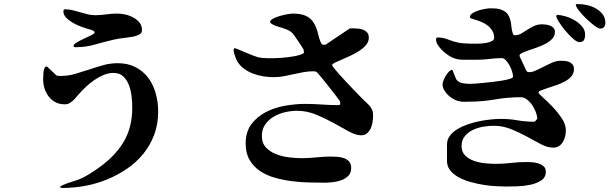

<svg xmlns="http://www.w3.org/2000/svg" viewBox="-20 -854 3040 948"><path d="M343 -626Q343 -635 359 -644.5Q375 -654 394.5 -663Q414 -672 430.5 -680Q447 -688 447 -693Q447 -699 441 -702Q434 -706 426.5 -708Q419 -710 411 -712Q398 -716 378 -723.5Q358 -731 339 -742Q320 -753 306.5 -767Q293 -781 293 -798Q293 -808 302 -808Q321 -808 339.5 -803.5Q358 -799 376 -793.5Q394 -788 412.5 -783.5Q431 -779 450 -779Q478 -779 504.5 -783Q531 -787 559 -787Q577 -787 598 -782.5Q619 -778 637.5 -768Q656 -758 668.5 -743Q681 -728 681 -706Q681 -695 676 -690Q671 -685 662 -681Q652 -676 636.5 -673Q621 -670 603.5 -668Q586 -666 569 -663.5Q552 -661 540 -658Q494 -647 448.5 -634Q403 -621 355 -621Q353 -621 348 -621.5Q343 -622 343 -626ZM214 -524 257 -483Q260 -480 267 -479.5Q274 -479 279 -479Q316 -479 350.5 -489Q385 -499 419.5 -510.5Q454 -522 489 -532Q524 -542 561 -542Q612 -542 650 -522Q688 -502 712.5 -469Q737 -436 749 -392.5Q761 -349 761 -303Q761 -241 741.5 -189Q722 -137 688 -95Q654 -53 608 -21.5Q562 10 510 31.5Q458 53 401.5 63.5Q345 74 290 74Q286 74 282.5 73.5Q279 73 276 70Q280 64 292 59Q304 54 318 49Q332 44 345.5 40Q359 36 367 33Q395 22 421 5.5Q447 -11 471 -28Q549 -84 591 -154.5Q633 -225 633 -323Q633 -346 630 -375.5Q627 -405 617.5 -431.5Q608 -458 589.5 -476Q571 -494 540 -494Q516 -494 492 -484Q468 -474 446 -459Q424 -444 404.5 -425.5Q385 -407 370 -390Q360 -379 350 -367Q340 -355 327 -347Q319 -342 313 -340.5Q307 -339 299 -339Q273 -339 253.5 -349.5Q234 -360 220.5 -377.5Q207 -395 200 -417Q193 -439 193 -463Q193 -477 194.5 -496Q196 -515 206 -526Z M1313 -745Q1315 -755 1329.5 -762.5Q1344 -770 1363 -775.5Q1382 -781 1400 -784Q1418 -787 1427 -787Q1478 -787 1506 -766.5Q1534 -746 1548 -697Q1549 -693 1551.5 -682.5Q1554 -672 1557.5 -661Q1561 -650 1565.5 -641.5Q1570 -633 1575 -633Q1579 -633 1582.5 -633Q1586 -633 1590 -635L1706 -713Q1708 -714 1716 -714Q1724 -714 1726 -714Q1738 -714 1751.5 -712.5Q1765 -711 1776 -706Q1787 -701 1794 -692Q1801 -683 1801 -667Q1801 -648 1787.5 -632Q1774 -616 1754 -603Q1734 -590 1710.5 -579Q1687 -568 1667 -559.5Q1647 -551 1633.5 -544.5Q1620 -538 1620 -533Q1620 -529 1630 -516.5Q1640 -504 1656 -486Q1672 -468 1691 -448Q1710 -428 1727.5 -409.5Q1745 -391 1759 -377Q1773 -363 1778 -358Q1787 -349 1797 -340Q1807 -331 1813 -320Q1819 -309 1820.5 -302Q1822 -295 1822 -283Q1822 -269 1819.5 -252Q1817 -235 1810.5 -220.5Q1804 -206 1792.5 -196Q1781 -186 1763 -186Q1737 -186 1702.5 -205Q1668 -224 1627.5 -246.5Q1587 -269 1541 -288Q1495 -307 1446 -307Q1418 -307 1387.5 -300Q1357 -293 1331.5 -278Q1306 -263 1289.5 -239.5Q1273 -216 1273 -183Q1273 -147 1293.5 -125.5Q1314 -104 1344 -92.5Q1374 -81 1408 -77Q1442 -73 1469 -73Q1506 -73 1542.5 -77Q1579 -81 1616 -81Q1631 -81 1648 -79.5Q1665 -78 1680 -72.5Q1695 -67 1704.5 -55.5Q1714 -44 1714 -24Q1714 0 1700 14Q1686 28 1666 35.5Q1646 43 1623.5 45.5Q1601 48 1583 48Q1549 48 1506.5 47Q1464 46 1421 40.5Q1378 35 1337 23.5Q1296 12 1264 -9.5Q1232 -31 1212.5 -64Q1193 -97 1193 -145Q1193 -203 1221 -240.5Q1249 -278 1292.5 -300.5Q1336 -323 1387.5 -332Q1439 -341 1486 -341Q1528 -341 1568.5 -338Q1609 -335 1651 -335Q1660 -335 1660 -342.5Q1660 -350 1658 -355Q1657 -356 1649 -367.5Q1641 -379 1628.5 -394.5Q1616 -410 1601.5 -428.5Q1587 -447 1574.5 -462.5Q1562 -478 1553 -488Q1544 -498 1543 -499Q1539 -501 1535.5 -501.5Q1532 -502 1527 -502Q1502 -502 1477.5 -497.5Q1453 -493 1429 -487.5Q1405 -482 1380.5 -477.5Q1356 -473 1331 -473Q1307 -473 1281 -477Q1255 -481 1231 -490Q1207 -499 1186.5 -513.5Q1166 -528 1152 -550Q1150 -553 1145.5 -563.5Q1141 -574 1137.5 -586Q1134 -598 1133.5 -607Q1133 -616 1141 -616Q1143 -616 1158 -609.5Q1173 -603 1192 -595Q1211 -587 1229 -580Q1247 -573 1255 -571Q1272 -567 1304 -566.5Q1336 -566 1370 -568.5Q1404 -571 1434 -576.5Q1464 -582 1479 -591Q1481 -595 1480.5 -600Q1480 -605 1479 -609Q1479 -610 1471.5 -622Q1464 -634 1454.5 -647.5Q1445 -661 1437 -673Q1429 -685 1427 -687Q1415 -700 1401 -706Q1387 -712 1372.5 -716.5Q1358 -721 1343.5 -725.5Q1329 -730 1316 -740L1313 -745Z M2944 -713Q2934 -713 2914 -728Q2894 -743 2873.5 -763Q2853 -783 2838 -802.5Q2823 -822 2823 -831Q2823 -833 2827 -833.5Q2831 -834 2833 -834Q2854 -834 2877.5 -829Q2901 -824 2921.5 -812.5Q2942 -801 2955.5 -783.5Q2969 -766 2969 -741Q2969 -729 2963 -721Q2957 -713 2944 -713ZM2622 -255 2631 -265 2633 -270Q2632 -284 2625 -302Q2618 -320 2607 -336Q2596 -352 2581.5 -363Q2567 -374 2551 -374Q2487 -374 2424 -363Q2361 -352 2297 -352Q2286 -352 2275 -351.5Q2264 -351 2253 -353Q2239 -355 2223.5 -362.5Q2208 -370 2195 -382Q2182 -394 2173.5 -408.5Q2165 -423 2165 -438Q2165 -444 2169.5 -456Q2174 -468 2181 -480Q2188 -492 2196.5 -500.5Q2205 -509 2212 -509Q2214 -509 2216.5 -502.5Q2219 -496 2222.5 -487Q2226 -478 2229.5 -469.5Q2233 -461 2236 -458Q2247 -446 2265.5 -443Q2284 -440 2300 -440Q2307 -440 2325 -441Q2343 -442 2365 -444.5Q2387 -447 2411 -449.5Q2435 -452 2456 -455.5Q2477 -459 2492 -463Q2507 -467 2511 -471Q2513 -473 2513 -477Q2513 -486 2508.5 -501Q2504 -516 2496 -530.5Q2488 -545 2478 -556Q2468 -567 2458 -567Q2427 -567 2397 -563Q2367 -559 2336 -559H2266Q2235 -559 2209 -572Q2199 -577 2186 -586.5Q2173 -596 2161 -608Q2149 -620 2141 -633.5Q2133 -647 2133 -659Q2133 -669 2142 -669Q2167 -669 2192 -659Q2217 -649 2241 -644Q2248 -642 2264 -640.5Q2280 -639 2299.5 -638.5Q2319 -638 2340.5 -638.5Q2362 -639 2379.5 -642Q2397 -645 2408.5 -651Q2420 -657 2420 -667Q2420 -687 2410.5 -702.5Q2401 -718 2386.5 -729Q2372 -740 2354 -747Q2336 -754 2319 -759Q2315 -760 2307.5 -762.5Q2300 -765 2300 -770Q2300 -780 2312.5 -788.5Q2325 -797 2341.5 -802Q2358 -807 2375 -810Q2392 -813 2400 -813Q2415 -813 2429.5 -812Q2444 -811 2458 -805Q2479 -796 2487.5 -783Q2496 -770 2500 -755Q2504 -740 2505 -723Q2506 -706 2512 -689Q2514 -685 2515.5 -682.5Q2517 -680 2522 -680Q2539 -680 2553.5 -688.5Q2568 -697 2583.5 -707Q2599 -717 2616.5 -725.5Q2634 -734 2657 -734Q2666 -734 2676.5 -732.5Q2687 -731 2697 -727Q2707 -723 2713.5 -715.5Q2720 -708 2720 -697Q2720 -677 2707 -663Q2694 -649 2674.5 -638.5Q2655 -628 2632.5 -620Q2610 -612 2590.5 -605.5Q2571 -599 2558 -592.5Q2545 -586 2545 -579Q2545 -577 2550 -566.5Q2555 -556 2561 -543Q2567 -530 2572.5 -518.5Q2578 -507 2580 -503L2585 -499Q2599 -495 2618.5 -503Q2638 -511 2660 -522.5Q2682 -534 2704.5 -544Q2727 -554 2747 -554Q2758 -554 2770 -553Q2782 -552 2791.5 -547.5Q2801 -543 2807.5 -535Q2814 -527 2814 -512Q2814 -492 2801 -477Q2788 -462 2768.5 -451.5Q2749 -441 2726.5 -433.5Q2704 -426 2684.5 -419.5Q2665 -413 2652 -408Q2639 -403 2639 -397Q2639 -392 2660 -373.5Q2681 -355 2706.5 -328.5Q2732 -302 2753 -271Q2774 -240 2774 -210Q2774 -196 2770.5 -181Q2767 -166 2759.5 -153.5Q2752 -141 2740.5 -133Q2729 -125 2712 -125Q2683 -125 2651 -142Q2619 -159 2582.5 -179Q2546 -199 2504.5 -216Q2463 -233 2417 -233Q2394 -233 2366.5 -228.5Q2339 -224 2315 -212.5Q2291 -201 2275 -181.5Q2259 -162 2259 -133Q2259 -103 2277.5 -85.5Q2296 -68 2322.5 -59Q2349 -50 2378 -47.5Q2407 -45 2429 -45Q2467 -45 2503.5 -49.5Q2540 -54 2578 -54Q2590 -54 2606.5 -53Q2623 -52 2638.5 -47Q2654 -42 2664.5 -32.5Q2675 -23 2675 -6Q2675 22 2652 37Q2629 52 2597.5 58.5Q2566 65 2533 66Q2500 67 2481 67Q2461 67 2431.5 65.5Q2402 64 2369.5 59Q2337 54 2304.5 45Q2272 36 2246 22Q2220 8 2203.5 -12Q2187 -32 2187 -60V-140Q2187 -165 2201.5 -184Q2216 -203 2239.5 -217Q2263 -231 2292.5 -241Q2322 -251 2351.5 -256.5Q2381 -262 2407.5 -264.5Q2434 -267 2453 -267Q2495 -267 2535 -260Q2575 -253 2617 -253ZM2731 -781Q2749 -780 2773 -773Q2797 -766 2818.5 -753Q2840 -740 2854.5 -722.5Q2869 -705 2869 -683Q2869 -667 2863.5 -656.5Q2858 -646 2840 -646Q2829 -646 2809 -663.5Q2789 -681 2770.5 -703.5Q2752 -726 2738.5 -747.5Q2725 -769 2727 -777Z"/></svg>

Font: SoukouMincho
Style: Regular
Weight: 400
Designer: Dr. Ken Lunde (project architect, glyph set definition & overall production); Masataka HATTORI  (production & ideograph 
Foundry: Adobe Systems Incorporated
Version: Version 1.00